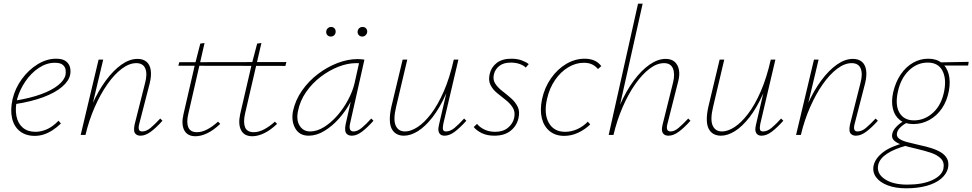

<svg xmlns="http://www.w3.org/2000/svg" viewBox="-20 -731 5267 1040"><path d="M168 5Q120 5 88 -20Q56 -45 45.5 -90Q35 -135 48 -194Q62 -253 98.5 -303Q135 -353 184 -383Q233 -413 284 -413Q320 -413 337.5 -399Q355 -385 359.5 -365.5Q364 -346 360 -326Q353 -292 316 -260.5Q279 -229 215.5 -205Q152 -181 62 -167V-186Q143 -199 202 -220.5Q261 -242 295 -269.5Q329 -297 335 -326Q337 -337 335.5 -352Q334 -367 321 -379Q308 -391 277 -391Q232 -391 190 -363Q148 -335 117.5 -290Q87 -245 73 -195Q61 -143 69 -102.5Q77 -62 103.5 -39.5Q130 -17 172 -17Q202 -17 233.5 -30.5Q265 -44 297 -77L310 -62Q287 -40 263.5 -25Q240 -10 216.5 -2.5Q193 5 168 5Z M741 4Q727 4 717.5 -3Q708 -10 706.5 -23Q705 -36 709 -56L766 -282Q779 -331 767 -360Q755 -389 718 -389Q680 -389 639.5 -358.5Q599 -328 561.5 -274.5Q524 -221 493 -150.5Q462 -80 443 0H423Q445 -88 478.5 -163.5Q512 -239 553 -294.5Q594 -350 638 -381Q682 -412 725 -412Q755 -412 773.5 -396.5Q792 -381 796.5 -351Q801 -321 791 -280L734 -59Q729 -40 732.5 -29.5Q736 -19 750 -19Q773 -19 796 -38.5Q819 -58 848 -89L860 -77Q827 -40 797.5 -18Q768 4 741 4ZM417 0 514 -408H539L442 0Z M1347 7Q1303 7 1286 -25.5Q1269 -58 1281 -113L1344 -385L1373 -495L1396 -498L1307 -114Q1297 -68 1307.5 -41.5Q1318 -15 1355 -15Q1381 -15 1410 -30Q1439 -45 1469 -72L1481 -60Q1444 -25 1410 -9Q1376 7 1347 7ZM1039 7Q995 7 978 -25.5Q961 -58 974 -113L1037 -386L1065 -495L1088 -498L1000 -114Q989 -68 1000 -41.5Q1011 -15 1047 -15Q1074 -15 1102.5 -30Q1131 -45 1161 -72L1173 -60Q1136 -25 1102 -9Q1068 7 1039 7ZM1526 -374 946 -375 951 -394 1531 -395Z M1652 4Q1602 4 1579.5 -35.5Q1557 -75 1567 -129Q1580 -189 1616 -240.5Q1652 -292 1702 -330Q1752 -368 1808 -389.5Q1864 -411 1917 -411Q1928 -411 1937 -410Q1946 -409 1954 -408L1876 -61Q1867 -19 1895 -19Q1916 -19 1939.5 -38.5Q1963 -58 1991 -89L2003 -77Q1970 -40 1941 -18Q1912 4 1886 4Q1871 4 1861.5 -3Q1852 -10 1850 -23.5Q1848 -37 1852 -57L1894 -243L1917 -277Q1906 -229 1879.5 -179.5Q1853 -130 1816 -88.5Q1779 -47 1736.5 -21.5Q1694 4 1652 4ZM1660 -19Q1697 -19 1735.5 -43Q1774 -67 1807.5 -105.5Q1841 -144 1865.5 -190Q1890 -236 1900 -278L1927 -399L1940 -386Q1935 -388 1926 -388.5Q1917 -389 1909 -389Q1863 -389 1813 -369.5Q1763 -350 1717 -315Q1671 -280 1638 -232.5Q1605 -185 1594 -129Q1584 -80 1603.5 -49.5Q1623 -19 1660 -19ZM1772 -533Q1760 -533 1753 -541Q1746 -549 1747 -560Q1748 -571 1755.5 -578Q1763 -585 1774 -585Q1785 -585 1792 -577Q1799 -569 1798 -558Q1798 -548 1790.5 -540.5Q1783 -533 1772 -533ZM1942 -533Q1930 -533 1923 -541.5Q1916 -550 1917 -560Q1918 -571 1925.5 -578Q1933 -585 1944 -585Q1956 -585 1963 -577Q1970 -569 1969 -558Q1968 -548 1960.5 -540.5Q1953 -533 1942 -533Z M2168 4Q2145 4 2128 -5.5Q2111 -15 2101.5 -34Q2092 -53 2091.5 -82.5Q2091 -112 2100 -153L2161 -408H2186L2126 -154Q2109 -84 2123 -51.5Q2137 -19 2174 -19Q2205 -19 2241.5 -42.5Q2278 -66 2315 -114.5Q2352 -163 2384 -236.5Q2416 -310 2438 -408H2456Q2431 -301 2396.5 -223.5Q2362 -146 2322.5 -95.5Q2283 -45 2243.5 -20.5Q2204 4 2168 4ZM2388 4Q2374 4 2365.5 -3Q2357 -10 2355 -23Q2353 -36 2358 -56L2440 -408H2463L2381 -59Q2377 -37 2380 -28Q2383 -19 2396 -19Q2419 -19 2442.5 -38.5Q2466 -58 2494 -89L2506 -77Q2473 -40 2444 -18Q2415 4 2388 4Z M2658 4Q2618 4 2589.5 -10Q2561 -24 2546 -43L2564 -60Q2578 -42 2603.5 -29.5Q2629 -17 2662 -17Q2705 -17 2731.5 -39Q2758 -61 2765 -92Q2772 -124 2758 -147Q2744 -170 2720 -189Q2696 -208 2672.5 -227Q2649 -246 2636.5 -271.5Q2624 -297 2633 -332Q2641 -367 2670.5 -390Q2700 -413 2750 -413Q2781 -413 2804.5 -404.5Q2828 -396 2844 -384L2828 -365Q2816 -377 2794.5 -384.5Q2773 -392 2747 -392Q2708 -392 2685.5 -374.5Q2663 -357 2656 -331Q2648 -301 2662 -279Q2676 -257 2700 -238.5Q2724 -220 2747.5 -199.5Q2771 -179 2784 -153Q2797 -127 2788 -89Q2778 -48 2745 -22Q2712 4 2658 4Z M3036 5Q2989 5 2957.5 -20.5Q2926 -46 2915 -90.5Q2904 -135 2916 -194Q2930 -258 2965 -307.5Q3000 -357 3047.5 -385Q3095 -413 3147 -413Q3176 -413 3198.5 -403.5Q3221 -394 3237 -373L3219 -357Q3207 -372 3188.5 -381.5Q3170 -391 3142 -391Q3099 -391 3058 -366.5Q3017 -342 2986.5 -297.5Q2956 -253 2943 -195Q2925 -115 2952.5 -66Q2980 -17 3041 -17Q3075 -17 3107 -31.5Q3139 -46 3164 -72L3177 -57Q3148 -29 3111.5 -12Q3075 5 3036 5Z M3601 4Q3586 4 3577 -3Q3568 -10 3566 -23Q3564 -36 3569 -56L3626 -285Q3637 -331 3625 -360Q3613 -389 3577 -389Q3538 -389 3498 -358.5Q3458 -328 3420.5 -274.5Q3383 -221 3352.5 -150.5Q3322 -80 3303 0H3283Q3305 -88 3338.5 -163.5Q3372 -239 3413 -294.5Q3454 -350 3498.5 -381Q3543 -412 3586 -412Q3616 -412 3634 -396.5Q3652 -381 3657.5 -353Q3663 -325 3653 -288L3595 -59Q3590 -40 3594 -29.5Q3598 -19 3613 -19Q3633 -19 3656 -38.5Q3679 -58 3708 -89L3720 -77Q3687 -40 3657.5 -18Q3628 4 3601 4ZM3277 0 3436 -711H3461L3302 0Z M3885 4Q3862 4 3845 -5.5Q3828 -15 3818.5 -34Q3809 -53 3808.5 -82.5Q3808 -112 3817 -153L3878 -408H3903L3843 -154Q3826 -84 3840 -51.5Q3854 -19 3891 -19Q3922 -19 3958.5 -42.5Q3995 -66 4032 -114.5Q4069 -163 4101 -236.5Q4133 -310 4155 -408H4173Q4148 -301 4113.5 -223.5Q4079 -146 4039.5 -95.5Q4000 -45 3960.5 -20.5Q3921 4 3885 4ZM4105 4Q4091 4 4082.5 -3Q4074 -10 4072 -23Q4070 -36 4075 -56L4157 -408H4180L4098 -59Q4094 -37 4097 -28Q4100 -19 4113 -19Q4136 -19 4159.5 -38.5Q4183 -58 4211 -89L4223 -77Q4190 -40 4161 -18Q4132 4 4105 4Z M4616 4Q4602 4 4592.5 -3Q4583 -10 4581.5 -23Q4580 -36 4584 -56L4641 -282Q4654 -331 4642 -360Q4630 -389 4593 -389Q4555 -389 4514.5 -358.5Q4474 -328 4436.5 -274.5Q4399 -221 4368 -150.5Q4337 -80 4318 0H4298Q4320 -88 4353.5 -163.5Q4387 -239 4428 -294.5Q4469 -350 4513 -381Q4557 -412 4600 -412Q4630 -412 4648.5 -396.5Q4667 -381 4671.5 -351Q4676 -321 4666 -280L4609 -59Q4604 -40 4607.5 -29.5Q4611 -19 4625 -19Q4648 -19 4671 -38.5Q4694 -58 4723 -89L4735 -77Q4702 -40 4672.5 -18Q4643 4 4616 4ZM4292 0 4389 -408H4414L4317 0Z M4888 289Q4831 289 4788.5 273Q4746 257 4725.5 229Q4705 201 4712 166Q4721 126 4763.5 93.5Q4806 61 4883 42L4889 58Q4823 76 4784 102Q4745 128 4737 162Q4727 208 4771.5 238.5Q4816 269 4894 269Q4977 269 5029 245Q5081 221 5090 184Q5097 149 5077 128.5Q5057 108 5022.5 96.5Q4988 85 4949 76Q4922 70 4896 63Q4870 56 4849.5 47Q4829 38 4819 25.5Q4809 13 4813 -6Q4817 -23 4828.5 -37Q4840 -51 4854 -61.5Q4868 -72 4879 -79L4901 -71Q4890 -66 4876.5 -57Q4863 -48 4852.5 -36.5Q4842 -25 4839 -12Q4834 8 4850.5 20Q4867 32 4897 39.5Q4927 47 4961 55Q4995 62 5025 71.5Q5055 81 5077 94.5Q5099 108 5110 128.5Q5121 149 5115 180Q5107 212 5077.5 237Q5048 262 4999.5 275.5Q4951 289 4888 289ZM4927 -59Q4882 -59 4854 -81Q4826 -103 4816.5 -142Q4807 -181 4818 -231Q4831 -287 4859 -328Q4887 -369 4925.5 -391Q4964 -413 5008 -413Q5052 -413 5080 -391Q5108 -369 5118.5 -330Q5129 -291 5120 -240Q5110 -185 5082.5 -144.5Q5055 -104 5014.5 -81.5Q4974 -59 4927 -59ZM4931 -79Q4989 -79 5035 -121.5Q5081 -164 5095 -241Q5107 -307 5084 -349.5Q5061 -392 5005 -392Q4947 -392 4902.5 -348.5Q4858 -305 4843 -232Q4828 -160 4852.5 -119.5Q4877 -79 4931 -79ZM5224 -376H5077L5061 -393L5227 -396Z"/></svg>

Font: Ysabeau Office Thin
Style: Italic
Weight: 250
Italic angle: -12°
Designer: Christian Thalmann (Catharsis Fonts)
Version: Version 2.001;gftools[0.9.30]; featfreeze: tnum,lnum,ss02